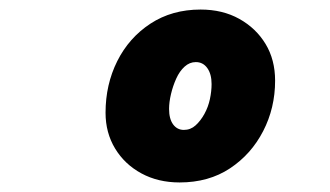

<svg xmlns="http://www.w3.org/2000/svg" viewBox="-20 -731 690 402"><path d="M356 -349Q311 -349 276 -368Q241 -387 221 -420Q201 -453 201 -495Q201 -554 225.5 -603Q250 -652 295 -681.5Q340 -711 400 -711Q446 -711 481 -691.5Q516 -672 536 -639Q556 -606 556 -562Q556 -505 531 -456.5Q506 -408 461.5 -378.5Q417 -349 356 -349ZM365 -459Q379 -459 389.5 -468.5Q400 -478 408 -492.5Q416 -507 419.5 -523.5Q423 -540 423 -555Q423 -576 414 -588.5Q405 -601 390 -601Q377 -601 366.5 -591.5Q356 -582 349 -566.5Q342 -551 338 -534Q334 -517 334 -503Q334 -482 342.5 -470.5Q351 -459 365 -459Z"/></svg>

Font: Azeret Mono Thin ExtraBold
Style: Italic
Weight: 800
Italic angle: -12°
Version: Version 1.002